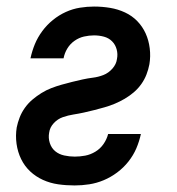

<svg xmlns="http://www.w3.org/2000/svg" viewBox="-20 -558 540 586"><path d="M208 8Q182 8 157.5 4.5Q133 1 111 -9Q89 -19 72 -35Q55 -51 44.5 -72.5Q34 -94 30.5 -119Q27 -144 31 -169Q34 -184 40 -199.5Q46 -215 56 -229Q66 -243 79 -254Q92 -265 106.5 -274Q121 -283 136.5 -289Q152 -295 168 -299.5Q184 -304 200 -308Q216 -312 232 -315.5Q248 -319 264 -321Q280 -323 295.5 -329Q311 -335 323 -348.5Q335 -362 337 -378Q340 -393 336 -407.5Q332 -422 322 -432Q312 -442 297.5 -446Q283 -450 267 -450Q252 -450 236.5 -446.5Q221 -443 207.5 -433.5Q194 -424 185.5 -410Q177 -396 174 -380H73Q78 -403 86.5 -423.5Q95 -444 109 -463Q123 -482 141.5 -497Q160 -512 181 -521.5Q202 -531 224 -534.5Q246 -538 267 -538Q292 -538 316 -534Q340 -530 361.5 -520Q383 -510 399 -493.5Q415 -477 424.5 -456Q434 -435 437 -410.5Q440 -386 436 -362Q433 -346 427 -330.5Q421 -315 411 -301Q401 -287 388 -276Q375 -265 360.5 -256.5Q346 -248 330.5 -241.5Q315 -235 299 -230.5Q283 -226 267.5 -222Q252 -218 236 -214.5Q220 -211 204 -208.5Q188 -206 172 -200.5Q156 -195 144 -182Q132 -169 130 -153Q127 -137 132 -121.5Q137 -106 148.5 -96.5Q160 -87 176 -83.5Q192 -80 208 -80Q224 -80 240 -83Q256 -86 271 -95Q286 -104 296 -118.5Q306 -133 310 -149H410Q405 -126 396 -105Q387 -84 372 -65Q357 -46 337.5 -31.5Q318 -17 296.5 -8Q275 1 252.5 4.5Q230 8 208 8Z"/></svg>

Font: Iosevka Curly Semibold Oblique
Style: Regular
Weight: 600
Italic angle: -9°
Monospace: yes
Designer: Belleve Invis
Foundry: Belleve Invis
Version: Version 11.1.0; ttfautohint (v1.8.3)